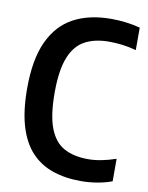

<svg xmlns="http://www.w3.org/2000/svg" viewBox="-85 -812 682 883"><g transform="rotate(10 256.0 -370.5)"><path d="M354 9.5Q280 9.5 221.2 -10.8Q162.5 -31 121.2 -75.5Q80 -120 58.5 -192.2Q37 -264.5 37 -368.5Q37 -503.5 76 -587.5Q115 -671.5 187.8 -710.5Q260.5 -749.5 363.5 -749.5Q397.5 -749.5 432.2 -745.2Q467 -741 498.5 -732.5V-627.5Q466 -636.5 435 -640.5Q404 -644.5 371.5 -644.5Q304 -644.5 258 -619.2Q212 -594 188.5 -534Q165 -474 165 -370.5Q165 -264 188.5 -204Q212 -144 257.5 -119.8Q303 -95.5 369.5 -95.5Q399.5 -95.5 431.2 -101.8Q463 -108 498.5 -120V-15Q470 -4 431.8 2.8Q393.5 9.5 354 9.5Z"/></g></svg>

Font: Encode Sans SC Condensed SemiBold
Style: Regular
Weight: 600
Width: 3
Designer: Multiple Designers
Foundry: Impallari Type
Version: Version 3.002